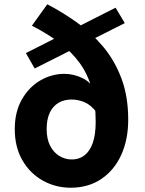

<svg xmlns="http://www.w3.org/2000/svg" viewBox="-20 -863 677 897"><path d="M310 14Q240 14 180.5 -19Q121 -52 85 -113.5Q49 -175 49 -260Q49 -340 82 -398Q115 -456 168 -487Q221 -518 281 -518Q326 -518 368.5 -496.5Q411 -475 431 -424L433 -336Q406 -372 376 -385Q346 -398 314 -398Q279 -398 253 -382.5Q227 -367 212.5 -336.5Q198 -306 198 -260Q198 -214 214 -182.5Q230 -151 257 -134.5Q284 -118 316 -118Q350 -118 375 -137.5Q400 -157 413.5 -195.5Q427 -234 427 -294Q427 -382 408.5 -449.5Q390 -517 352 -569Q314 -621 258.5 -663Q203 -705 129 -743L201 -843Q272 -806 339.5 -758Q407 -710 461 -646Q515 -582 547 -497.5Q579 -413 579 -304Q579 -211 546.5 -139.5Q514 -68 453.5 -27Q393 14 310 14ZM142 -543 101 -615 520 -827 563 -755Z"/></svg>

Font: Noto Sans SC Thin ExtraBold
Style: Regular
Weight: 800
Version: Version 2.004-H2;hotconv 1.0.118;makeotfexe 2.5.65603